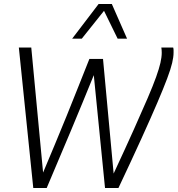

<svg xmlns="http://www.w3.org/2000/svg" viewBox="-20 -937 886 958"><path d="M571 1H504L448 -562Q392 -424 333 -283Q274 -142 213 1H146L74 -700H136L195 -76Q224 -145 253.5 -215.5Q283 -286 312 -357.5Q341 -429 369.5 -501Q398 -573 426 -643H494L547 -71Q607 -200 648.5 -292.5Q690 -385 717 -448Q744 -511 759 -553Q774 -595 780.5 -623.5Q787 -652 787 -674Q787 -682 786.5 -687.5Q786 -693 785 -700H844Q846 -694 846 -687.5Q846 -681 846 -674Q846 -653 839 -623Q832 -593 814 -545Q796 -497 765 -424.5Q734 -352 686.5 -247.5Q639 -143 571 1ZM340 -744 472 -917H538L614 -744H567L499 -883L388 -744Z"/></svg>

Font: Georama Light
Style: Italic
Weight: 300
Italic angle: -9°
Designer: Jean-Baptiste Levee
Foundry: Production Type
Version: Version 1.001